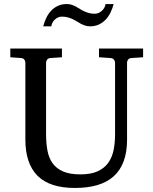

<svg xmlns="http://www.w3.org/2000/svg" viewBox="-20 -910 752 946"><path d="M627 -624Q616.2 -623 611.1 -616.2Q606 -609.4 606 -602.1V-222.2Q606 -160.6 589.4 -115.7Q572.8 -70.8 540.3 -41.5Q507.8 -12.2 459.7 2Q411.6 16.1 349.1 16.1Q225.1 16.1 165 -43.9Q105 -104 105 -222.2V-602.1Q105 -609.4 99.9 -616.2Q94.7 -623 84 -624L30.8 -627.9V-670.9H285.2V-627.9L228 -624Q217.3 -623 212.2 -616.2Q207 -609.4 207 -602.1V-248Q207 -204.1 213.9 -167.7Q220.7 -131.3 239.3 -105.5Q257.8 -79.6 290.8 -65.2Q323.7 -50.8 376 -50.8Q427.7 -50.8 460.9 -65.9Q494.1 -81.1 513.2 -107.7Q532.2 -134.3 539.6 -170.4Q546.9 -206.5 546.9 -248V-602.1Q546.9 -609.4 541.3 -616.2Q535.6 -623 524.9 -624L467.8 -627.9V-670.9H685.1V-627.9ZM540 -890.1Q534.2 -868.2 524.4 -848.1Q514.6 -828.1 500.5 -813.2Q486.3 -798.3 467.3 -789.3Q448.2 -780.3 423.8 -780.3Q410.6 -780.3 399.7 -783.9Q388.7 -787.6 378.7 -792.7Q368.7 -797.9 358.9 -804.2Q349.1 -810.5 338.1 -815.7Q327.1 -820.8 314 -824.5Q300.8 -828.1 284.7 -828.1Q274.4 -828.1 265.6 -824Q256.8 -819.8 249.8 -813.2Q242.7 -806.6 238.3 -797.9Q233.9 -789.1 232.9 -780.3H192.9Q198.7 -802.2 208.3 -822.3Q217.8 -842.3 232.2 -857.4Q246.6 -872.6 265.6 -881.3Q284.7 -890.1 309.1 -890.1Q322.3 -890.1 333 -886.5Q343.8 -882.8 353.8 -877.7Q363.8 -872.6 373.3 -866.2Q382.8 -859.9 393.8 -854.7Q404.8 -849.6 417.7 -845.9Q430.7 -842.3 446.8 -842.3Q457 -842.3 466.1 -846.4Q475.1 -850.6 482.4 -857.2Q489.7 -863.8 494.4 -872.6Q499 -881.3 500 -890.1Z"/></svg>

Font: Charis SIL Eur
Style: Regular
Weight: 400
Foundry: SIL International
Version: Version 5.000